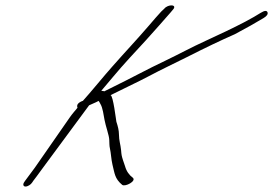

<svg xmlns="http://www.w3.org/2000/svg" viewBox="-20 -675 999 702"><path d="M580.4 -643 569.7 -633C556 -618 541.8 -602 525.8 -583C479.4 -529 438.4 -486 390.9 -432C363 -401 310.2 -336 282.8 -306H281.6C264.3 -299 259.6 -291 263.3 -281C254.4 -270 244.3 -259 236 -247L107.4 -62L71.8 -14L67.8 -8C62.9 0 65.4 7 73.4 7C81.4 7 92.9 0 97.8 -8L101.8 -14C104.7 -18 108.2 -23 113.2 -29L137.4 -62L305.8 -290C328.5 -300 339.9 -305 340.4 -306C341.1 -305 344.1 -302 347.1 -295C355.7 -281 358.9 -254 362.1 -237C365.9 -215 379.4 -179 379.5 -163C380.1 -152 379.7 -141 381.8 -133C385.9 -115 386.6 -92 391.2 -73C399.4 -41 399.1 -22 426.9 1C438 9 479.3 -13 465.8 -25C452.2 -35 442.3 -49 437.3 -67L429.8 -89C424.8 -105 424.1 -108 422.7 -126C420.7 -147 415.1 -160 414.9 -184C414.8 -198 411.2 -213 405.5 -230C404.5 -234 393.7 -327 384.1 -327C415.1 -343 488 -377 523.2 -396C572.2 -422 615.2 -442 663 -466C729.9 -500 788.5 -528 838.7 -550C880.5 -572 915.3 -592 943.7 -609C955.2 -616 960.6 -623 958.1 -630C955.5 -637 947.5 -637 933.1 -628C918.6 -619 900.2 -608 877.3 -596C827.7 -570 786.4 -551 730.3 -525C677.7 -501 636.5 -478 586.3 -454C514.6 -420 471 -395 383.2 -352L361.1 -341C360.5 -342 356.9 -342 350.3 -343C359.2 -354 374.1 -371 394.2 -395C428.1 -436 480.4 -492 513.7 -528C540.4 -557 578.4 -601 603.3 -629L611.7 -639C630.7 -659 594.7 -661 580.4 -643Z"/></svg>

Font: MewTooHand
Style: UltimateItaWide
Weight: 400
Designer: Mew Too, Robert Jablonski
Version: Version 0.77